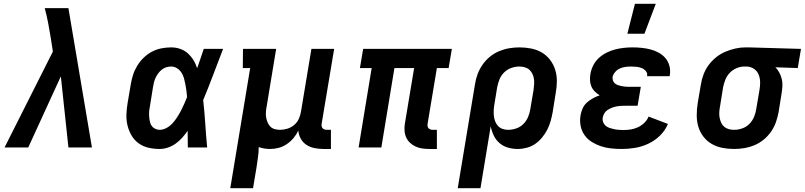

<svg xmlns="http://www.w3.org/2000/svg" viewBox="-20 -778 4246 1013"><path d="M4 0 259 -506 247 -583Q241 -621 233.5 -659.5Q226 -698 216 -735H341L465 0H341L301 -375L129 0Z M822 8Q792 8 763.5 1.5Q735 -5 712 -21.5Q689 -38 674.5 -62.5Q660 -87 653 -115Q646 -143 647 -173Q648 -203 653 -233L670 -333Q674 -358 682 -383Q690 -408 704 -431Q718 -454 738 -473.5Q758 -493 782 -505.5Q806 -518 832 -523Q858 -528 883 -528Q908 -528 931 -520Q954 -512 971 -496.5Q988 -481 1000.5 -461Q1013 -441 1020 -418Q1029 -444 1038 -469.5Q1047 -495 1055 -520H1157Q1131 -453 1105.5 -385Q1080 -317 1052 -250Q1059 -188 1063 -125.5Q1067 -63 1073 0H971Q970 -22 970.5 -44Q971 -66 970 -88Q957 -69 941.5 -51.5Q926 -34 907 -20.5Q888 -7 866 0.5Q844 8 822 8ZM822 -93Q841 -93 859 -103Q877 -113 890.5 -128Q904 -143 915 -160Q926 -177 935 -194.5Q944 -212 952 -230Q960 -248 967 -266Q966 -283 963.5 -300Q961 -317 958 -333.5Q955 -350 950.5 -366Q946 -382 937 -395.5Q928 -409 914 -418Q900 -427 883 -427Q870 -427 857 -423Q844 -419 833.5 -410.5Q823 -402 814.5 -390.5Q806 -379 800.5 -367Q795 -355 792 -342Q789 -329 787 -317L771 -217Q768 -203 767 -190Q766 -177 767 -163.5Q768 -150 770.5 -137.5Q773 -125 779.5 -115Q786 -105 797.5 -99Q809 -93 822 -93Z M1195 215 1300 -419H1261L1262 -520H1437L1387 -217Q1384 -202 1383 -187.5Q1382 -173 1384 -159.5Q1386 -146 1391.5 -133Q1397 -120 1406 -110.5Q1415 -101 1428.5 -97Q1442 -93 1457 -93Q1476 -93 1496 -99Q1516 -105 1532 -118.5Q1548 -132 1556.5 -151Q1565 -170 1568 -189L1623 -520H1743L1677 -125Q1676 -118 1677 -112Q1678 -106 1682 -101.5Q1686 -97 1692 -95Q1698 -93 1704 -93H1726V8H1687Q1663 8 1640 3.5Q1617 -1 1598 -13Q1579 -25 1567.5 -45Q1556 -65 1554 -89Q1544 -68 1528.5 -49.5Q1513 -31 1493 -17.5Q1473 -4 1450.5 2Q1428 8 1406 8Q1390 8 1374.5 5.5Q1359 3 1345 -2Q1345 25 1341 52.5Q1337 80 1333 108L1315 215Z M2285 8H2246Q2227 8 2208.5 5.5Q2190 3 2173.5 -4.5Q2157 -12 2144 -24Q2131 -36 2123.5 -52Q2116 -68 2114.5 -87Q2113 -106 2116 -125L2165 -419H2061L1992 0H1872L1941 -419H1879L1896 -520H2364L2347 -419H2285L2236 -125Q2235 -118 2236 -112Q2237 -106 2241 -101.5Q2245 -97 2251 -95Q2257 -93 2263 -93H2285Z M2395 215 2486 -333Q2490 -360 2499.5 -386Q2509 -412 2525.5 -436Q2542 -460 2564.5 -478.5Q2587 -497 2613.5 -508Q2640 -519 2667 -523.5Q2694 -528 2720 -528Q2752 -528 2782.5 -522Q2813 -516 2838.5 -501Q2864 -486 2882 -462.5Q2900 -439 2909 -410.5Q2918 -382 2918 -350.5Q2918 -319 2912 -287L2896 -187Q2892 -164 2885.5 -140.5Q2879 -117 2868 -95Q2857 -73 2840.5 -53Q2824 -33 2804 -19Q2784 -5 2759.5 1.5Q2735 8 2712 8Q2684 8 2659 0.5Q2634 -7 2615 -23.5Q2596 -40 2585 -63Q2574 -86 2569 -112L2515 215ZM2661 -93Q2682 -93 2704 -100.5Q2726 -108 2742 -124.5Q2758 -141 2766.5 -161.5Q2775 -182 2778 -203L2795 -303Q2797 -318 2798 -333Q2799 -348 2797 -362Q2795 -376 2789 -388.5Q2783 -401 2773 -410Q2763 -419 2749 -423Q2735 -427 2720 -427Q2699 -427 2677.5 -419.5Q2656 -412 2639.5 -395.5Q2623 -379 2615 -358.5Q2607 -338 2603 -317L2589 -231Q2586 -215 2585 -199Q2584 -183 2585.5 -168Q2587 -153 2592 -139Q2597 -125 2607 -114Q2617 -103 2631 -98Q2645 -93 2661 -93Z M3261 8Q3232 8 3204 5Q3176 2 3150.5 -6.5Q3125 -15 3102.5 -29Q3080 -43 3064.5 -64.5Q3049 -86 3043.5 -113.5Q3038 -141 3043 -170Q3046 -188 3054 -206Q3062 -224 3076.5 -237Q3091 -250 3108.5 -259.5Q3126 -269 3144 -275Q3131 -283 3119 -294.5Q3107 -306 3100.5 -321Q3094 -336 3093 -353Q3092 -370 3095 -388Q3099 -411 3110 -433Q3121 -455 3139.5 -472Q3158 -489 3180 -500Q3202 -511 3225 -517Q3248 -523 3271.5 -525.5Q3295 -528 3318 -528Q3342 -528 3366 -525.5Q3390 -523 3413 -517Q3436 -511 3456.5 -499.5Q3477 -488 3491.5 -470.5Q3506 -453 3512 -430Q3518 -407 3514 -382L3513 -376H3394V-377Q3397 -392 3387.5 -403Q3378 -414 3365.5 -419Q3353 -424 3338.5 -425.5Q3324 -427 3309 -427Q3294 -427 3279.5 -425Q3265 -423 3251 -417Q3237 -411 3226 -398.5Q3215 -386 3212 -372Q3211 -362 3214 -353Q3217 -344 3224 -338Q3231 -332 3240 -329Q3249 -326 3258 -324Q3267 -322 3277 -321Q3287 -320 3297 -320H3361L3344 -220H3280Q3268 -220 3256.5 -219.5Q3245 -219 3232.5 -216.5Q3220 -214 3208.5 -209.5Q3197 -205 3186 -198Q3175 -191 3168.5 -180Q3162 -169 3160 -157Q3158 -144 3162.5 -133Q3167 -122 3175.5 -114.5Q3184 -107 3196 -103Q3208 -99 3220 -96.5Q3232 -94 3244.5 -93Q3257 -92 3270 -92Q3289 -92 3308 -95Q3327 -98 3345.5 -106.5Q3364 -115 3379.5 -130Q3395 -145 3402 -163L3504 -124Q3490 -90 3462.5 -63Q3435 -36 3401 -20Q3367 -4 3331.5 2Q3296 8 3261 8ZM3290 -600 3330 -758H3440L3380 -600Z M3853 8Q3821 8 3790.5 2Q3760 -4 3734.5 -19Q3709 -34 3691 -57.5Q3673 -81 3664.5 -109.5Q3656 -138 3656 -169.5Q3656 -201 3661 -233L3678 -333Q3682 -359 3692 -385.5Q3702 -412 3719 -435Q3736 -458 3758.5 -476Q3781 -494 3807 -505Q3833 -516 3860 -522Q3887 -528 3913 -528H3931L4206 -520L4189 -419L4071 -423Q4084 -410 4092 -394.5Q4100 -379 4104.5 -361.5Q4109 -344 4108 -325Q4107 -306 4104 -287L4088 -187Q4083 -160 4074 -134Q4065 -108 4048.5 -84Q4032 -60 4009.5 -41.5Q3987 -23 3960.5 -12Q3934 -1 3906.5 3.5Q3879 8 3853 8ZM3853 -93Q3874 -93 3896 -100.5Q3918 -108 3934 -124.5Q3950 -141 3958.5 -161.5Q3967 -182 3970 -203L3987 -303Q3991 -325 3990.5 -345.5Q3990 -366 3982.5 -384.5Q3975 -403 3958.5 -414.5Q3942 -426 3921 -427H3907Q3887 -427 3866.5 -418.5Q3846 -410 3830.5 -394Q3815 -378 3807 -357.5Q3799 -337 3795 -317L3779 -217Q3776 -202 3775 -187Q3774 -172 3776.5 -158Q3779 -144 3784.5 -131.5Q3790 -119 3800 -110Q3810 -101 3824 -97Q3838 -93 3853 -93Z"/></svg>

Font: Iosevka HT Extended
Style: Bold Italic
Weight: 700
Width: 7
Italic angle: -9°
Monospace: yes
Designer: Belleve Invis
Foundry: Belleve Invis
Version: Version 32.3.0; ttfautohint (v1.8.4)